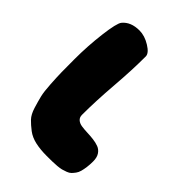

<svg xmlns="http://www.w3.org/2000/svg" viewBox="-222 -863 934 934"><g transform="rotate(45 245.0 -395.5)"><path d="M168.9 -771Q205.1 -771 242.4 -748Q279.8 -725.1 279.8 -703.1Q279.8 -609.4 270.5 -493.2Q261.2 -377 261.2 -283.2Q261.2 -265.6 272.2 -255.9Q283.2 -246.1 300.8 -243.4Q318.4 -240.7 339.4 -240Q360.4 -239.3 381.6 -236.8Q402.8 -234.4 420.4 -227.8Q438 -221.2 449 -204.6Q460 -188 460 -161.1Q460 -138.7 457.5 -120.6Q455.1 -102.5 451.2 -88.4Q447.3 -74.2 439.7 -64Q432.1 -53.7 424.8 -46.4Q417.5 -39.1 404.3 -34.2Q391.1 -29.3 380.4 -26.4Q369.6 -23.4 351.3 -22Q333 -20.5 318.6 -20.3Q304.2 -20 280.8 -20Q237.3 -20 203.1 -27.6Q168.9 -35.2 144.5 -53.7Q120.1 -72.3 102.5 -90.6Q85 -108.9 74.2 -144Q63.5 -179.2 57.1 -205.3Q50.8 -231.4 47.9 -280Q44.9 -328.6 44.4 -359.6Q43.9 -390.6 43.9 -449.2Q43.9 -539.1 54.9 -628.2Q65.9 -717.3 80.1 -734.9Q109.9 -771 168.9 -771Z"/></g></svg>

Font: Blue Custard
Style: Regular
Weight: 400
Version: Version 01.01